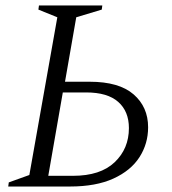

<svg xmlns="http://www.w3.org/2000/svg" viewBox="-20 -680 628 700"><path d="M122 -660H353L351 -645L258 -617L217 -382H307Q414 -382 467 -336Q520 -290 520 -216Q520 -156 488.5 -107Q457 -58 393.5 -29Q330 0 235 0H10L12 -15L87 -42L189 -617L120 -645ZM156 -39H246Q346 -39 398 -88.5Q450 -138 450 -213Q450 -274 411 -308.5Q372 -343 294 -343H209Z"/></svg>

Font: Spectral SC Light
Style: Italic
Weight: 300
Italic angle: -10°
Designer: Jean-Baptiste Levee
Foundry: Production Type
Version: Version 2.001